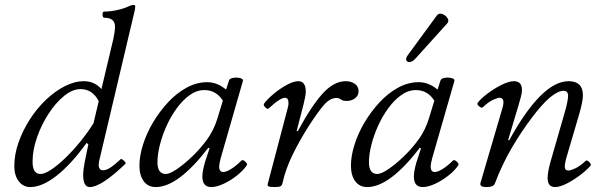

<svg xmlns="http://www.w3.org/2000/svg" viewBox="-20 -745 2434 778"><path d="M103 13Q74 13 56 -10.5Q38 -34 38 -72Q38 -119 55 -167.5Q72 -216 100.5 -260.5Q129 -305 165.5 -340Q202 -375 242 -395.5Q282 -416 320 -416Q363 -416 391 -384L439 -586Q446 -618 446 -637Q446 -673 403 -673Q396 -673 395.5 -685.5Q395 -698 402 -698Q427 -698 456 -704.5Q485 -711 505 -721Q512 -725 522 -725Q528 -725 528 -719Q528 -715 527 -707L384 -102Q380 -88 380 -77Q380 -55 398 -55Q410 -55 426 -65Q442 -75 469 -100Q472 -103 482 -94Q492 -85 488 -81Q390 13 344 13Q317 13 317 -36Q317 -56 323.5 -90Q330 -124 338 -160L331 -166Q269 -80 210 -33.5Q151 13 103 13ZM144 -40Q161 -40 188 -58Q215 -76 246 -106Q277 -136 306.5 -172.5Q336 -209 359 -246L380 -335Q355 -384 306 -384Q274 -384 240 -356.5Q206 -329 177 -284.5Q148 -240 130 -188.5Q112 -137 112 -89Q112 -40 144 -40Z M611 13Q580 13 562.5 -10.5Q545 -34 545 -74Q545 -113 559.5 -159Q574 -205 600.5 -249.5Q627 -294 661.5 -331Q696 -368 736.5 -390Q777 -412 820 -412Q860 -412 896 -382L908 -419Q910 -427 925 -429.5Q940 -432 953.5 -428.5Q967 -425 964 -416L874 -103Q868 -79 868 -70Q868 -48 885 -48Q897 -48 917 -60.5Q937 -73 959 -95Q964 -99 974 -90Q984 -81 980 -75Q964 -52 938 -32Q912 -12 884.5 0.5Q857 13 836 13Q800 13 800 -30Q800 -50 810 -86L829 -144L824 -146Q702 13 611 13ZM652 -40Q668 -40 698 -60.5Q728 -81 761 -113Q794 -145 820 -181Q847 -219 861 -265L883 -337Q856 -380 808 -380Q777 -380 748.5 -359.5Q720 -339 696 -306Q672 -273 654.5 -234Q637 -195 627.5 -156.5Q618 -118 618 -88Q618 -40 652 -40Z M1094 13Q1071 13 1067 9.5Q1063 6 1065 0L1145 -304Q1146 -307 1147.5 -314Q1149 -321 1149 -328Q1149 -349 1134 -349Q1126 -349 1110 -339Q1094 -329 1069 -306Q1064 -301 1055 -310Q1046 -319 1050 -325Q1062 -342 1087.5 -363.5Q1113 -385 1141 -400.5Q1169 -416 1189 -416Q1219 -416 1219 -373Q1219 -357 1209 -318L1182 -214H1187Q1242 -316 1287.5 -366Q1333 -416 1381 -416Q1402 -416 1417.5 -405.5Q1433 -395 1433 -375Q1433 -358 1419 -347Q1405 -336 1385 -336Q1372 -336 1366.5 -339Q1361 -342 1356.5 -345Q1352 -348 1343 -348Q1317 -348 1292 -319Q1267 -290 1229 -231Q1193 -174 1165 -116.5Q1137 -59 1125 -4Q1123 6 1117 9.5Q1111 13 1094 13Z M1468 13Q1437 13 1419.5 -10.5Q1402 -34 1402 -74Q1402 -113 1416.5 -159Q1431 -205 1457.5 -249.5Q1484 -294 1518.5 -331Q1553 -368 1593.5 -390Q1634 -412 1677 -412Q1717 -412 1753 -382L1765 -419Q1767 -427 1782 -429.5Q1797 -432 1810.5 -428.5Q1824 -425 1821 -416L1731 -103Q1725 -79 1725 -70Q1725 -48 1742 -48Q1754 -48 1774 -60.5Q1794 -73 1816 -95Q1821 -99 1831 -90Q1841 -81 1837 -75Q1821 -52 1795 -32Q1769 -12 1741.5 0.5Q1714 13 1693 13Q1657 13 1657 -30Q1657 -50 1667 -86L1686 -144L1681 -146Q1559 13 1468 13ZM1509 -40Q1525 -40 1555 -60.5Q1585 -81 1618 -113Q1651 -145 1677 -181Q1704 -219 1718 -265L1740 -337Q1713 -380 1665 -380Q1634 -380 1605.5 -359.5Q1577 -339 1553 -306Q1529 -273 1511.5 -234Q1494 -195 1484.5 -156.5Q1475 -118 1475 -88Q1475 -40 1509 -40ZM1662 -506Q1650 -494 1640 -493.5Q1630 -493 1626.5 -500.5Q1623 -508 1632 -521L1750 -682Q1758 -693 1771.5 -688.5Q1785 -684 1793 -672Q1801 -660 1792 -650Z M1951 13Q1922 13 1927 -4L2015 -304Q2029 -349 2004 -349Q1997 -349 1978 -340.5Q1959 -332 1936 -310Q1931 -306 1921 -314.5Q1911 -323 1916 -329Q1928 -345 1955 -365.5Q1982 -386 2012 -401Q2042 -416 2062 -416Q2095 -416 2095 -381Q2095 -369 2091 -353.5Q2087 -338 2081 -318L2039 -178L2043 -176Q2175 -416 2284 -416Q2342 -416 2342 -359Q2342 -345 2338 -326Q2334 -307 2326 -279L2278 -116Q2268 -83 2268.5 -68.5Q2269 -54 2284 -54Q2292 -54 2310.5 -62.5Q2329 -71 2353 -93Q2358 -98 2367.5 -88.5Q2377 -79 2373 -74Q2360 -58 2333.5 -37.5Q2307 -17 2278 -2Q2249 13 2229 13Q2199 13 2199 -24Q2199 -47 2210 -87L2267 -285Q2275 -312 2278.5 -330Q2282 -348 2282 -356Q2282 -377 2264 -377Q2241 -377 2209 -350.5Q2177 -324 2136 -269Q2094 -214 2055 -148Q2016 -82 1985 -1Q1980 13 1951 13Z"/></svg>

Font: Junicode SmExp
Style: Italic
Weight: 400
Width: 6
Italic angle: -11°
Designer: Peter S. Baker
Version: Version 2.205; ttfautohint (v1.8.4)